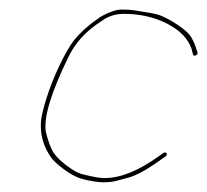

<svg xmlns="http://www.w3.org/2000/svg" viewBox="-20 -432 434 402"><path d="M389.8 -316C392.6 -317.3 393.9 -319.3 393.7 -322L389.6 -334C386.9 -342 383.4 -349.3 379.1 -356C374.8 -362.7 365.8 -370.6 352.2 -379.8C338.6 -389 325.9 -395.8 314.1 -400.3C306.6 -403.2 286 -406.6 260.4 -410.5C253.8 -411.5 245.1 -412 234.3 -412C223.6 -412 207.5 -406.7 189.3 -396C165.7 -379.8 147.4 -363.5 134.5 -347C126.1 -336.3 116.2 -319.1 104.7 -295.2C93.2 -271.3 83.8 -247.4 76.4 -223.5C70.2 -203.2 66.7 -188.3 65.9 -179C63.5 -151.4 70.5 -125.9 86.8 -102.5C91.7 -95.5 100.7 -87.2 113.8 -77.5C127 -67.8 138.7 -61.4 149.1 -58.2C159.6 -55 171.8 -52.6 185.5 -51C191.1 -50.3 197.3 -50.2 204.1 -50.5C210.9 -50.8 217.1 -51.7 222.5 -53C228 -54.3 237.1 -56.9 250.5 -60.6C263.9 -64.4 280.9 -73.2 301.5 -87L327.3 -105C329.6 -107 330 -109.2 328.4 -111.5C326.7 -113.8 323.8 -113.3 319.6 -110C315.4 -106.7 307.9 -101.5 297.2 -94.5C256.2 -67.6 218.9 -56.1 187.3 -60C181.9 -60.7 176.4 -61.7 170.9 -63C164.6 -64.3 157.2 -66 149.8 -68C142.5 -70 132.5 -75.7 120 -85C107.5 -94.3 98.4 -103.2 92.7 -111.5C86.9 -119.9 81.4 -134.4 76.1 -155C70.8 -185.2 86.7 -238 123.6 -313.4C133.9 -334.4 148.2 -352.7 166.4 -368.5C174.5 -375.5 184.7 -383 197 -391C209.2 -399 224.3 -403 239.3 -403C272.4 -403 303.1 -396.2 329.8 -382.5C356.6 -368.7 373.7 -351.2 381 -330L384.1 -318C385 -315.3 386.9 -314.7 389.8 -316Z"/></svg>

Font: Proton
Style: LitCndIt
Weight: 500
Version: Version 1.017